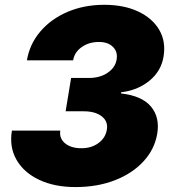

<svg xmlns="http://www.w3.org/2000/svg" viewBox="-20 -757 709 787"><path d="M289.6 9.8Q203.6 9.8 140.9 -19.8Q78.1 -49.3 47.9 -101.6Q17.6 -153.8 28.8 -221.7H227.1Q222.2 -189.9 246.6 -169.7Q271 -149.4 314 -149.4Q355 -149.4 383.8 -170.7Q412.6 -191.9 418 -225.6Q423.8 -258.8 397.5 -279.8Q371.1 -300.8 323.2 -300.8H249L271.5 -437.5H345.7Q389.6 -437.5 421.1 -458.7Q452.6 -480 458 -512.7Q463.4 -544.4 443.1 -564.7Q422.9 -585 385.7 -585Q344.7 -585 314.9 -564Q285.2 -543 279.8 -509.8H90.3Q101.6 -576.7 145.3 -627.9Q189 -679.2 256.8 -708.3Q324.7 -737.3 407.2 -737.3Q487.8 -737.3 546.1 -710Q604.5 -682.6 632.6 -634.8Q660.6 -586.9 650.4 -525.4Q640.6 -464.8 591.8 -425.5Q543 -386.2 476.6 -378.9L476.1 -374Q562 -364.3 598.9 -320.1Q635.7 -275.9 624.5 -209Q613.8 -145 568.1 -95.5Q522.5 -45.9 450.7 -18.1Q378.9 9.8 289.6 9.8Z"/></svg>

Font: Inter Black
Style: Italic
Weight: 900
Italic angle: -9.39999°
Designer: Rasmus Andersson
Foundry: rsms
Version: Version 4.000;git-a52131595